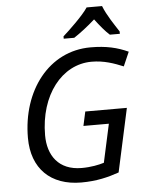

<svg xmlns="http://www.w3.org/2000/svg" viewBox="-62 -993 802 1053"><g transform="rotate(-5 339.0 -467.0)"><path d="M72 -259C72 -90 174 10 343 10C427 10 491 -6 551 -27L627 -376H398L381 -298H521L475 -87C446 -78 403 -69 352 -69C224 -69 167 -155 167 -265C167 -486 292 -645 456 -645C524 -645 579 -625 630 -604L664 -682C605 -709 544 -724 457 -724C228 -724 72 -520 72 -259ZM315 -784H373C408 -807 450 -839 490 -875C517 -839 545 -805 569 -784H624V-797C599 -836 560 -892 540 -944H455C428 -902 348 -826 315 -797Z"/></g></svg>

Font: BC Sans
Style: Italic
Weight: 400
Italic angle: -12°
Designer: Monotype Design Team
Designer: Province of B.C.
Foundry: Monotype Imaging Inc.
Version: Version 2.000;GOOG;noto-source:20170915:90ef993387c0